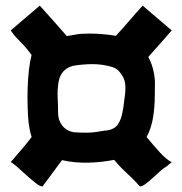

<svg xmlns="http://www.w3.org/2000/svg" viewBox="-20 -686 647 681"><path d="M121 -666 18 -578Q31 -560 37.5 -553Q44 -546 50 -540Q56 -534 65 -524.5Q74 -515 92 -491Q86 -468 82.5 -437Q79 -406 78 -373Q77 -340 78 -308.5Q79 -277 81 -254Q83 -241 85 -228.5Q87 -216 92 -201V-200Q87 -194 82 -187Q77 -180 68.5 -170Q60 -160 48 -146Q36 -132 18 -111Q25 -108 41 -94Q57 -80 74.5 -64Q92 -48 107.5 -36Q123 -24 131 -25Q156 -59 172.5 -81Q189 -103 200 -118Q244 -108 291.5 -109Q339 -110 385 -119Q401 -100 410 -91Q419 -82 427.5 -74Q436 -66 446.5 -56Q457 -46 476 -25Q483 -24 496 -33.5Q509 -43 523 -56Q537 -69 550 -80.5Q563 -92 570 -95L589 -111Q571 -119 546.5 -146Q522 -173 500 -200Q517 -232 523 -270Q529 -308 529 -345Q529 -366 529.5 -386Q530 -406 526 -426Q520 -459 506 -484Q528 -509 549.5 -533Q571 -557 589 -578L486 -666Q463 -641 439.5 -613.5Q416 -586 391 -559Q362 -564 330 -566Q298 -568 269 -566Q261 -566 243 -562.5Q225 -559 217 -558Q190 -589 166.5 -615.5Q143 -642 121 -666ZM379 -448Q396 -443 408 -426Q422 -408 424 -388Q426 -368 423 -348Q421 -334 419.5 -319.5Q418 -305 415 -291Q411 -265 399 -246Q387 -227 357 -223H355Q350 -223 347 -222Q344 -221 340 -221Q315 -216 291 -215.5Q267 -215 241 -217Q215 -222 200.5 -241Q186 -260 186 -285Q186 -313 184.5 -340.5Q183 -368 188 -397Q196 -439 236 -452Q269 -458 306 -458.5Q343 -459 379 -448Z"/></svg>

Font: Londrina Solid
Style: Regular
Weight: 400
Designer: Marcelo Magalhaes
Foundry: Marcelo Magalhães
Version: Version 1.002